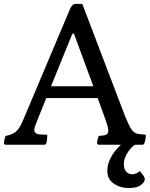

<svg xmlns="http://www.w3.org/2000/svg" viewBox="-25 -815 760 975"><path d="M629 140Q586 140 553 117.5Q520 95 520 53Q520 16 540 -19Q560 -54 589 -80H478Q468 -80 468 -90Q468 -94 470.5 -106Q473 -118 477 -125Q503 -126 514 -131Q525 -136 525 -152Q525 -162 520.5 -177.5Q516 -193 508 -215L471 -317H210L164 -203Q157 -186 153 -174Q149 -162 149 -154Q149 -138 171 -133Q179 -132 191 -131.5Q203 -131 215 -131Q215 -104 211 -90Q208 -80 200 -80H5Q-5 -80 -5 -90Q-5 -94 -2.5 -106Q0 -118 4 -125Q35 -130 54.5 -145.5Q74 -161 92 -204L330 -768Q335 -780 342 -787.5Q349 -795 360 -795H393L609 -228Q625 -188 638.5 -164.5Q652 -141 672 -136Q680 -134 691 -133Q702 -132 715 -131Q716 -121 713.5 -108Q711 -95 709 -90Q706 -80 698 -80H661Q642 -69 623 -40Q604 -11 604 17Q604 45 617 58Q630 71 651 70Q659 69 668.5 65Q678 61 685 53L702 75Q707 82 708.5 86.5Q710 91 710 96Q710 108 696 120Q683 132 665 136Q647 140 629 140ZM234 -377H449L352 -640Q351 -645 347 -645Q343 -645 341 -640Z"/></svg>

Font: Gowun Batang
Style: Bold
Weight: 700
Designer: Yanghee Ryu
Foundry: Yanghee Ryu
Version: Version 2.000